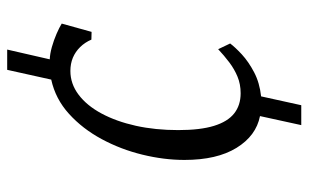

<svg xmlns="http://www.w3.org/2000/svg" viewBox="-178 -542 838 521"><g transform="rotate(-90 240.5 -281.0)"><path d="M162 118 186.5 6Q133 -4.5 100.2 -57.8Q67.5 -111 67.5 -199Q67.5 -254.5 81.8 -313Q96 -371.5 124 -423.5Q152 -475.5 192.5 -512.2Q233 -549 285.5 -560.5L312 -680H367L340.5 -564.5Q355 -564 373.8 -558.8Q392.5 -553.5 409.8 -546Q427 -538.5 437.5 -532L415 -451L394 -451.5Q386.5 -469 373.8 -482Q361 -495 344.8 -501.8Q328.5 -508.5 309 -508.5Q274 -508.5 244.5 -486.2Q215 -464 193.5 -424Q172 -384 160.2 -331Q148.5 -278 148.5 -216Q148.5 -156 160 -118.8Q171.5 -81.5 193.8 -64Q216 -46.5 248.5 -46.5Q273 -46.5 293.5 -55Q314 -63.5 332.5 -77.5Q351 -91.5 368 -107.5L383.5 -75Q373.5 -61.5 353.8 -43.2Q334 -25 305.5 -10Q277 5 240 9L216 118Z"/></g></svg>

Font: Merriweather 24pt SemiCondensed Light
Style: Italic
Weight: 300
Width: 4
Italic angle: -7.8°
Designer: Eben Sorkin
Foundry: Eben Sorkin
Version: Version 2.101